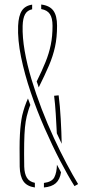

<svg xmlns="http://www.w3.org/2000/svg" viewBox="-20 -824 425 848"><path d="M309 -2Q280 -48 245.5 -114.2Q211 -180.5 177 -258Q143 -335.5 115.8 -416Q88.5 -496.5 73 -572.2Q57.5 -648 60 -710Q62 -754.5 76.5 -776.8Q91 -799 122 -803.5V-783Q100.5 -778.5 90.8 -761Q81 -743.5 80 -710Q78.5 -659.5 89 -599Q99.5 -538.5 119.2 -473.2Q139 -408 164.2 -342.2Q189.5 -276.5 217.8 -215.2Q246 -154 273.8 -101.8Q301.5 -49.5 325 -11ZM134 4Q99 -1 83.5 -23.2Q68 -45.5 67 -88Q66.5 -134 66.5 -169Q66.5 -204 68 -230.5Q69.5 -257 72 -277.2Q74.5 -297.5 78 -314Q83 -334.5 89.2 -353Q95.5 -371.5 103.5 -389Q106 -382 108.8 -374.8Q111.5 -367.5 114 -360.5Q109 -348.5 105.2 -335.8Q101.5 -323 98 -310Q93 -289 90.2 -260.8Q87.5 -232.5 86.8 -190.8Q86 -149 87 -88Q88 -56.5 98.8 -39Q109.5 -21.5 134 -16.5ZM174 4V-16Q209.5 -20.5 220 -41Q230.5 -61.5 231.5 -96.5Q236 -88 240.5 -79.8Q245 -71.5 249.5 -63Q244.5 -31 226.5 -15Q208.5 1 174 4ZM252.5 -189Q247 -200.5 241.8 -212Q236.5 -223.5 231 -235Q229 -278 226.2 -321.8Q223.5 -365.5 219 -401L239 -403Q245 -357 248.2 -299Q251.5 -241 252.5 -189ZM151 -438Q149 -445 146.8 -451.2Q144.5 -457.5 142 -464Q165.5 -511.5 181 -549.8Q196.5 -588 204.2 -625.8Q212 -663.5 212 -710Q212 -744.5 200.2 -762Q188.5 -779.5 162 -784V-804Q199 -799.5 215.5 -777.2Q232 -755 232 -710Q232 -658.5 223 -617.2Q214 -576 196 -534Q178 -492 151 -438Z"/></svg>

Font: Big Shoulders Stencil Display SC Thin
Style: Regular
Weight: 100
Designer: Patric King
Foundry: XO Type Co
Version: Version 2.001